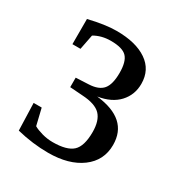

<svg xmlns="http://www.w3.org/2000/svg" viewBox="-108 -734 516 555"><g transform="rotate(30 150.0 -457.0)"><path d="M280.8 -368.2Q280.8 -316.4 239.3 -285.6Q197.8 -254.9 128.9 -254.9Q77.6 -254.9 23.9 -268.1L21 -358.9H47.9L61 -304.2Q71.8 -297.9 89.4 -293Q106.9 -288.1 125 -288.1Q171.9 -288.1 191.4 -305.9Q210.9 -323.7 210.9 -371.1Q210.9 -409.2 193.4 -427.5Q175.8 -445.8 131.8 -448.2L89.8 -451.2V-482.9L131.8 -484.9Q165 -486.3 179 -503.2Q192.9 -520 192.9 -558.1Q192.9 -595.7 178.5 -610.8Q164.1 -626 125 -626Q93.8 -626 69.8 -611.8L60.1 -562H33.2V-646Q87.4 -659.2 125 -659.2Q189.5 -659.2 226.3 -634Q263.2 -608.9 263.2 -562Q263.2 -525.4 239.3 -499.5Q215.3 -473.6 170.9 -466.8Q280.8 -454.6 280.8 -368.2Z"/></g></svg>

Font: Tinos
Style: Regular
Weight: 400
Designer: Steve Matteson
Foundry: Monotype Imaging Inc.
Version: Version 1.23